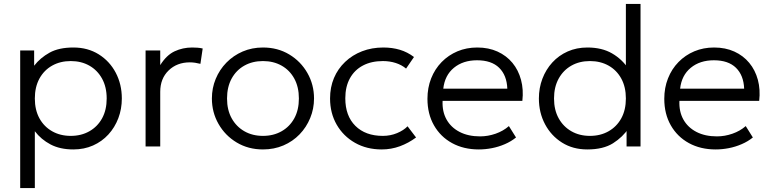

<svg xmlns="http://www.w3.org/2000/svg" viewBox="-20 -740 3896 970"><path d="M82 210V-485H152.5V-408Q183.5 -448 230.5 -474Q277.5 -500 351 -500Q423.5 -500 478.8 -465.5Q534 -431 564.8 -372.5Q595.5 -314 595.5 -242.5Q595.5 -189.5 577.8 -142.8Q560 -96 527.5 -60.5Q495 -25 450 -5Q405 15 350.5 15Q283.5 15 235.5 -10.2Q187.5 -35.5 156 -77V210ZM337.5 -53.5Q390.5 -53.5 431.5 -76.8Q472.5 -100 495.8 -142.2Q519 -184.5 519 -242.5Q519 -300.5 495.5 -343Q472 -385.5 431.2 -408.5Q390.5 -431.5 337.5 -431.5Q284.5 -431.5 243.5 -408.5Q202.5 -385.5 179.2 -343Q156 -300.5 156 -242.5Q156 -184.5 179.2 -142.2Q202.5 -100 243.5 -76.8Q284.5 -53.5 337.5 -53.5Z M715.5 0V-485H789.5V-411Q821 -461.5 862.2 -480.8Q903.5 -500 950.5 -500Q964 -500 977.8 -499Q991.5 -498 1004 -495L992.5 -417.5Q979 -421 965.8 -423Q952.5 -425 939 -425Q874 -425 831.8 -384Q789.5 -343 789.5 -276V0Z M1308.5 15Q1234.5 15 1176 -20Q1117.5 -55 1084 -113.8Q1050.5 -172.5 1050.5 -242.5Q1050.5 -295 1069.8 -341.5Q1089 -388 1124 -423.8Q1159 -459.5 1206 -479.8Q1253 -500 1308.5 -500Q1383 -500 1441.2 -465Q1499.5 -430 1533 -371.2Q1566.5 -312.5 1566.5 -242.5Q1566.5 -190.5 1547.2 -143.8Q1528 -97 1493.5 -61.2Q1459 -25.5 1411.8 -5.2Q1364.5 15 1308.5 15ZM1308.5 -53.5Q1361.5 -53.5 1402.5 -76.8Q1443.5 -100 1466.8 -142.2Q1490 -184.5 1490 -242.5Q1490 -300.5 1466.8 -343Q1443.5 -385.5 1402.5 -408.5Q1361.5 -431.5 1308.5 -431.5Q1255.5 -431.5 1214.5 -408.5Q1173.5 -385.5 1150.2 -343Q1127 -300.5 1127 -242.5Q1127 -184.5 1150.5 -142.2Q1174 -100 1214.8 -76.8Q1255.5 -53.5 1308.5 -53.5Z M1908.5 15Q1832.5 15 1773.5 -18.5Q1714.5 -52 1681 -110.2Q1647.5 -168.5 1647.5 -242.5Q1647.5 -299 1667.2 -345.8Q1687 -392.5 1723.5 -427.2Q1760 -462 1809.2 -481Q1858.5 -500 1916.5 -500Q1962 -500 2000.2 -488.5Q2038.5 -477 2071.5 -452L2031.5 -393.5Q2009.5 -412 1979.2 -421.8Q1949 -431.5 1914.5 -431.5Q1856.5 -431.5 1814 -409.2Q1771.5 -387 1748 -344.8Q1724.5 -302.5 1724.5 -243.5Q1724.5 -154.5 1775.5 -104Q1826.5 -53.5 1914 -53.5Q1952.5 -53.5 1986 -67.5Q2019.5 -81.5 2039 -102L2082 -45.5Q2044.5 -17.5 2000.5 -1.2Q1956.5 15 1908.5 15Z M2399 15Q2322.5 15 2264 -17Q2205.5 -49 2172.5 -106.8Q2139.5 -164.5 2139.5 -241Q2139.5 -296.5 2158.2 -344Q2177 -391.5 2211.2 -426.5Q2245.5 -461.5 2291.2 -480.8Q2337 -500 2391 -500Q2448.5 -500 2493.5 -479.5Q2538.5 -459 2568.8 -422.5Q2599 -386 2612.2 -336.8Q2625.5 -287.5 2619 -230.5H2216Q2213.5 -176.5 2236 -136.2Q2258.5 -96 2302 -73.5Q2345.5 -51 2405.5 -51Q2445 -51 2483.8 -64.5Q2522.5 -78 2551 -103L2587 -45.5Q2562.5 -25.5 2530.8 -11.8Q2499 2 2465.2 8.5Q2431.5 15 2399 15ZM2219.5 -292H2543Q2540.5 -359.5 2501.8 -397.5Q2463 -435.5 2390 -435.5Q2319.5 -435.5 2273.2 -397.5Q2227 -359.5 2219.5 -292Z M2947 15Q2874.5 15 2819.5 -19.5Q2764.5 -54 2733.5 -112.5Q2702.5 -171 2702.5 -242.5Q2702.5 -295.5 2720.2 -342.2Q2738 -389 2770.5 -424.5Q2803 -460 2848 -480Q2893 -500 2947.5 -500Q3021 -500 3072.2 -470.2Q3123.5 -440.5 3155.5 -391.5L3142 -375V-720H3216V0H3145.5V-110.5L3157 -93.5Q3126.5 -47.5 3077 -16.2Q3027.5 15 2947 15ZM2960.5 -53.5Q3013.5 -53.5 3054.5 -76.8Q3095.5 -100 3118.8 -142.2Q3142 -184.5 3142 -242.5Q3142 -300.5 3118.8 -343Q3095.5 -385.5 3054.5 -408.5Q3013.5 -431.5 2960.5 -431.5Q2907.5 -431.5 2866.8 -408.5Q2826 -385.5 2802.5 -343Q2779 -300.5 2779 -242.5Q2779 -184.5 2802.5 -142.2Q2826 -100 2866.8 -76.8Q2907.5 -53.5 2960.5 -53.5Z M3595.5 15Q3519 15 3460.5 -17Q3402 -49 3369 -106.8Q3336 -164.5 3336 -241Q3336 -296.5 3354.8 -344Q3373.5 -391.5 3407.8 -426.5Q3442 -461.5 3487.8 -480.8Q3533.5 -500 3587.5 -500Q3645 -500 3690 -479.5Q3735 -459 3765.2 -422.5Q3795.5 -386 3808.8 -336.8Q3822 -287.5 3815.5 -230.5H3412.5Q3410 -176.5 3432.5 -136.2Q3455 -96 3498.5 -73.5Q3542 -51 3602 -51Q3641.5 -51 3680.2 -64.5Q3719 -78 3747.5 -103L3783.5 -45.5Q3759 -25.5 3727.2 -11.8Q3695.5 2 3661.8 8.5Q3628 15 3595.5 15ZM3416 -292H3739.5Q3737 -359.5 3698.2 -397.5Q3659.5 -435.5 3586.5 -435.5Q3516 -435.5 3469.8 -397.5Q3423.5 -359.5 3416 -292Z"/></svg>

Font: Geologica Thin Roman ExtraLight
Style: Regular
Weight: 250
Version: Version 1.010;gftools[0.9.28]